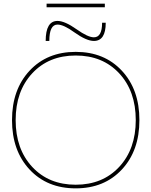

<svg xmlns="http://www.w3.org/2000/svg" viewBox="-20 -1025 832 1055"><path d="M236 -985V-1005H556V-985ZM231 -800Q231 -910 296 -910Q336 -910 401 -864Q463 -820 496 -820Q541 -820 541 -900H561Q561 -800 496 -800Q455 -800 389 -847Q330 -890 296 -890Q251 -890 251 -800ZM142.5 -93.5Q46 -197 46 -365Q46 -533 142.5 -636.5Q239 -740 396 -740Q553 -740 649.5 -636.5Q746 -533 746 -365Q746 -197 649.5 -93.5Q553 10 396 10Q239 10 142.5 -93.5ZM157 -108Q248 -10 396 -10Q544 -10 635 -108Q726 -206 726 -365Q726 -524 635 -622Q544 -720 396 -720Q248 -720 157 -622Q66 -524 66 -365Q66 -206 157 -108Z"/></svg>

Font: Mplus 1p Thin
Style: Regular
Weight: 250
Version: Version 1.061